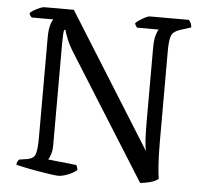

<svg xmlns="http://www.w3.org/2000/svg" viewBox="-51 -758 858 812"><g transform="rotate(5 378.0 -352.5)"><path d="M225 0Q216 0 192 -3.5Q168 -7 138 -12Q108 -17 82.5 -22.5Q57 -28 45 -31Q45 -39 48.5 -45Q52 -51 55 -54L82 -58Q116 -62 123 -83Q130 -104 130 -155V-577Q130 -612 136 -632Q142 -652 148 -657H56Q53 -659 49.5 -663.5Q46 -668 45 -675Q50 -681 62 -688Q74 -695 86 -700Q98 -705 104 -705H230L586 -136Q582 -152 580 -180.5Q578 -209 578 -264V-573Q578 -608 584 -628Q590 -648 595 -653H504Q501 -655 498 -659.5Q495 -664 493 -671Q498 -677 510 -685Q522 -693 534 -699Q546 -705 552 -705H718Q722 -701 726.5 -693Q731 -685 731 -674L687 -660Q657 -651 649 -632.5Q641 -614 641 -567V-177Q641 -121 644 -80.5Q647 -40 650 -24Q637 -13 613.5 -7Q590 -1 573 0L246 -521Q225 -554 215 -579.5Q205 -605 202 -617H197Q195 -612 194 -597Q193 -582 193 -557V-128Q193 -104 187.5 -87.5Q182 -71 177 -65L297 -52Q299 -50 301 -44.5Q303 -39 304 -31Q287 -17 264 -8.5Q241 0 225 0Z"/></g></svg>

Font: Texturina 72pt
Style: Regular
Weight: 400
Designer: Guillermo Torres Carreño
Foundry: Omnibus-Type
Version: Version 1.002; ttfautohint (v1.8.3)